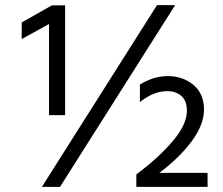

<svg xmlns="http://www.w3.org/2000/svg" viewBox="-20 -732 873 752"><path d="M215 0H144L595 -712H666ZM235 -281H172V-638L65 -579V-644L183 -711H235ZM793 0H514V-49Q599 -112 655.5 -178Q712 -244 712 -298Q712 -337 690.5 -356Q669 -375 635 -375Q581 -375 528 -332V-401Q582 -434 637 -434Q696 -434 737.5 -399.5Q779 -365 779 -303Q779 -244 731 -179Q683 -114 604 -55H793Z"/></svg>

Font: Hind Vadodara
Style: Regular
Weight: 400
Designer: Hitesh Malaviya
Foundry: Indian Type Foundry
Version: Version 1.001;PS 1.0;hotconv 1.0.86;makeotf.lib2.5.63406; tt